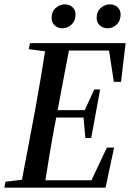

<svg xmlns="http://www.w3.org/2000/svg" viewBox="-25 -862 597 882"><path d="M-5 0 0 -27 112 -41H146L140 0ZM69 0 136 -354Q150 -431 163 -509Q176 -587 188 -664H298L231 -310Q216 -232 203 -154.5Q190 -77 178 0ZM107 -636 113 -664H258L253 -622H217ZM119 0 125 -34H430L383 -8L466 -184H499L460 0ZM179 -322 186 -356H381L375 -322ZM229 -630 235 -664H552L531 -486H498L472 -655L510 -630ZM367 -228 358 -331 361 -349 408 -451H435L394 -228ZM261 -732Q242 -732 227 -744.5Q212 -757 212 -780Q212 -809 231 -825.5Q250 -842 272 -842Q294 -842 308 -829Q322 -816 322 -795Q322 -766 303.5 -749Q285 -732 261 -732ZM469 -732Q450 -732 434.5 -744.5Q419 -757 419 -780Q419 -809 438 -825.5Q457 -842 480 -842Q501 -842 515 -829Q529 -816 529 -795Q529 -766 510.5 -749Q492 -732 469 -732Z"/></svg>

Font: Source Serif 4 48pt SemiBold
Style: Italic
Weight: 600
Italic angle: -12°
Designer: Frank Grießhammer
Foundry: Adobe Systems Incorporated
Version: Version 4.004;hotconv 1.0.116;makeotfexe 2.5.65601